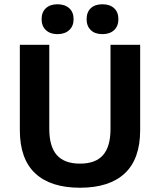

<svg xmlns="http://www.w3.org/2000/svg" viewBox="-20 -870 750 900"><path d="M637 -660V-260Q637 -125 565 -57.5Q493 10 355 10Q217 10 145 -57.5Q73 -125 73 -260V-660H211V-266Q211 -183 246.5 -143Q282 -103 355 -103Q428 -103 463 -143Q498 -183 498 -266V-660ZM249 -850Q284 -850 304.5 -831.5Q325 -813 325 -780Q325 -748 304.5 -729Q284 -710 249 -710Q215 -710 195 -729Q175 -748 175 -780Q175 -813 195 -831.5Q215 -850 249 -850ZM460 -850Q495 -850 515 -831.5Q535 -813 535 -780Q535 -748 515 -729Q495 -710 460 -710Q425 -710 405.5 -729Q386 -748 386 -780Q386 -813 405.5 -831.5Q425 -850 460 -850Z"/></svg>

Font: Work Sans SemiBold
Style: Regular
Weight: 600
Designer: Wei Huang
Foundry: Wei Huang
Version: Version 2.010; ttfautohint (v1.8.3)